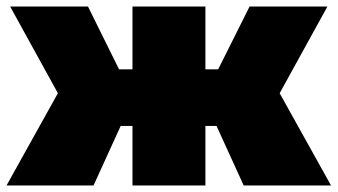

<svg xmlns="http://www.w3.org/2000/svg" viewBox="-21 -567 1032 587"><path d="M724 0 641 -182H607V0H384V-182H348L265 0H-1L156 -282L10 -547H248L343 -355H384V-547H607V-355H646L742 -547H980L834 -282L991 0Z"/></svg>

Font: Montserrat Black
Style: Regular
Weight: 900
Designer: Julieta Ulanovsky
Foundry: Julieta Ulanovsky
Version: Version 9.000; ttfautohint (v1.8.4.7-5d5b)